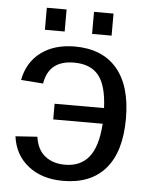

<svg xmlns="http://www.w3.org/2000/svg" viewBox="-51 -728 612 780"><g transform="rotate(5 255.0 -337.5)"><path d="M467.8 -264.6Q467.8 -129.9 408 -60.1Q348.1 9.8 234.9 9.8Q148.4 9.8 92.8 -34.2Q37.1 -78.1 26.9 -153.8L115.7 -159.7Q123.5 -106.9 156 -81.5Q188.5 -56.2 237.3 -56.2Q300.3 -56.2 335 -99.4Q369.6 -142.6 375.5 -235.4H173.8V-299.3H375.5Q371.6 -391.6 338.6 -432.1Q305.7 -472.7 238.3 -472.7Q135.3 -472.7 120.1 -377L29.8 -383.8Q43.5 -456.5 97.9 -497.3Q152.3 -538.1 235.8 -538.1Q348.1 -538.1 408 -467.8Q467.8 -397.5 467.8 -264.6ZM380.4 -685.1V-595.2H300.8V-685.1ZM189 -685.1V-595.2H108.4V-685.1Z"/></g></svg>

Font: Arimo Nerd Font
Style: Regular
Weight: 400
Designer: Steve Matteson
Foundry: Monotype Imaging Inc.
Version: Version 1.33;Nerd Fonts 3.2.1